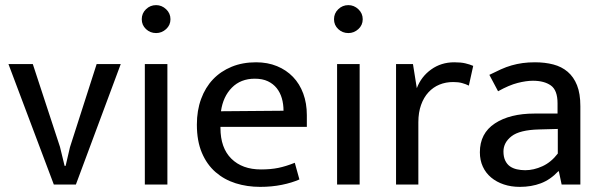

<svg xmlns="http://www.w3.org/2000/svg" viewBox="-20 -720 2345 749"><path d="M357 -470H451L276 0H190L13 -470H108L214 -147L232 -73H236L253 -146Z M545 0V-470H633V0ZM589 -591Q566 -591 549.5 -606.5Q533 -622 533 -645Q533 -668 549.5 -684Q566 -700 589 -700Q611 -700 628 -684Q645 -668 645 -645Q645 -622 628 -606.5Q611 -591 589 -591Z M1177 -225H840V-221Q840 -143 882.5 -101Q925 -59 998 -59Q1036 -59 1065.5 -65Q1095 -71 1130 -85L1148 -20Q1119 -7 1079.5 1Q1040 9 995 9Q944 9 899.5 -5Q855 -19 821 -48.5Q787 -78 767.5 -124Q748 -170 748 -234Q748 -289 764.5 -334Q781 -379 811 -410.5Q841 -442 883.5 -459.5Q926 -477 979 -477Q1024 -477 1060.5 -462Q1097 -447 1123 -420Q1149 -393 1163 -355Q1177 -317 1177 -271ZM1086 -288Q1086 -314 1079.5 -336.5Q1073 -359 1059.5 -376Q1046 -393 1025 -403Q1004 -413 974 -413Q919 -413 884.5 -378Q850 -343 842 -286Z M1295 0V-470H1383V0ZM1339 -591Q1316 -591 1299.5 -606.5Q1283 -622 1283 -645Q1283 -668 1299.5 -684Q1316 -700 1339 -700Q1361 -700 1378 -684Q1395 -668 1395 -645Q1395 -622 1378 -606.5Q1361 -591 1339 -591Z M1525 0V-470H1591L1606 -376Q1623 -421 1662 -449Q1701 -477 1752 -477Q1778 -477 1795 -473Q1812 -469 1826 -463L1809 -386Q1797 -392 1782.5 -396Q1768 -400 1748 -400Q1719 -400 1694.5 -390Q1670 -380 1651.5 -360Q1633 -340 1622.5 -310.5Q1612 -281 1612 -243V0Z M1889 -428Q1913 -440 1934 -449.5Q1955 -459 1976 -465Q1997 -471 2019 -474Q2041 -477 2067 -477Q2106 -477 2138.5 -468.5Q2171 -460 2194.5 -440Q2218 -420 2231 -387.5Q2244 -355 2244 -306V0H2171L2160 -52H2158Q2127 -19 2090 -5Q2053 9 2008 9Q1974 9 1945.5 -0.5Q1917 -10 1896 -27.5Q1875 -45 1863.5 -70Q1852 -95 1852 -126Q1852 -200 1910.5 -238.5Q1969 -277 2065 -277H2155V-317Q2155 -368 2129 -386.5Q2103 -405 2059 -405Q2033 -405 1999.5 -396.5Q1966 -388 1923 -364ZM2156 -217 2082 -215Q2007 -213 1975.5 -188.5Q1944 -164 1944 -129Q1944 -108 1951 -93.5Q1958 -79 1969.5 -71Q1981 -63 1996.5 -59.5Q2012 -56 2029 -56Q2062 -56 2096 -71.5Q2130 -87 2156 -121Z"/></svg>

Font: Mukta Mahee
Style: Regular
Weight: 400
Designer: Shuchita Grover, Noopur Datye, Girish Dalvi, Yashodeep Gholap
Foundry: Ek Type
Version: Version 2.538;PS 1.000;hotconv 16.6.51;makeotf.lib2.5.65220;